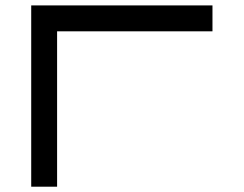

<svg xmlns="http://www.w3.org/2000/svg" viewBox="-20 -704 919 724"><path d="M781.2 -683.6V-585.9H195.3V0H97.7V-683.6Z"/></svg>

Font: BabelStone Leeson
Style: Regular
Weight: 400
Designer: Andrew West
Foundry: BabelStone
Version: Version 1.02 November 6, 2013